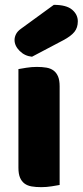

<svg xmlns="http://www.w3.org/2000/svg" viewBox="-20 -764 341 792"><path d="M202 -744Q254 -744 277.5 -724Q301 -704 301 -676Q301 -650 287 -632.5Q273 -615 241 -598L112 -530Q82 -533 61 -554Q40 -575 40 -599Q40 -611 46 -623Q52 -635 66 -645ZM226 -1Q215 1 193.5 4.5Q172 8 150 8Q128 8 110.5 5Q93 2 81 -7Q69 -16 62.5 -31.5Q56 -47 56 -72V-479Q67 -481 88.5 -484.5Q110 -488 132 -488Q154 -488 171.5 -485Q189 -482 201 -473Q213 -464 219.5 -448.5Q226 -433 226 -408Z"/></svg>

Font: Baloo Cyrillic
Style: Regular
Weight: 400
Designer: Ek Type, Denis Ignatov
Foundry: Ek Type
Version: Version 1.50 July 26, 2019